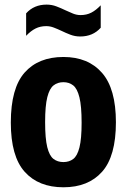

<svg xmlns="http://www.w3.org/2000/svg" viewBox="-20 -803 551 834"><path d="M255.5 10.5Q147.5 10.5 87.2 -56.8Q27 -124 27 -270.5Q27 -420 87 -487.8Q147 -555.5 255.5 -555.5Q363 -555.5 423.2 -486.5Q483.5 -417.5 483.5 -272Q483.5 -124.5 423.5 -57Q363.5 10.5 255.5 10.5ZM255.5 -99Q280.5 -99 298.2 -112.5Q316 -126 325.2 -163Q334.5 -200 334.5 -270Q334.5 -342 325 -380.2Q315.5 -418.5 297.8 -432.2Q280 -446 255.5 -446Q230.5 -446 212.8 -432.2Q195 -418.5 185.5 -381Q176 -343.5 176 -272.5Q176 -201.5 185.2 -164Q194.5 -126.5 212.2 -112.8Q230 -99 255.5 -99ZM328.5 -644.5Q306 -644.5 285.8 -652.2Q265.5 -660 247 -669Q230 -677 213.8 -683.2Q197.5 -689.5 181 -689.5Q155 -689.5 134.5 -679.2Q114 -669 93.5 -647.5V-745Q127.5 -783 182.5 -783Q205 -783 225.2 -775.2Q245.5 -767.5 264 -758.5Q281 -750.5 297.2 -744Q313.5 -737.5 330 -737.5Q356 -737.5 376.5 -748Q397 -758.5 417.5 -780V-682.5Q383.5 -644.5 328.5 -644.5Z"/></svg>

Font: Encode Sans Cnd
Style: Bold
Weight: 700
Width: 3
Designer: Multiple Designers
Foundry: Impallari Type
Version: Version 3.002; ttfautohint (v1.8.3) -l 8 -r 50 -G 200 -x 14 